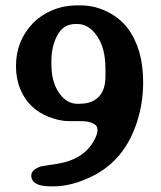

<svg xmlns="http://www.w3.org/2000/svg" viewBox="-20 -676 592 704"><path d="M264.2 -295.4H272.5L276.4 -295.9Q316.9 -295.9 341.8 -320.8Q366.7 -345.7 366.7 -397V-422.9Q366.7 -499.5 335.9 -543.7Q305.2 -587.9 264.6 -587.9H256.3Q212.4 -587.9 190.4 -546.9Q168.5 -505.9 168.5 -453.1V-439.9Q168.5 -376 196.3 -335.7Q224.1 -295.4 264.2 -295.4ZM166 7.3Q94.7 7.3 94.7 -32.7Q94.7 -53.2 128.4 -65.4Q130.4 -66.4 186 -74.7Q286.6 -89.8 325.2 -161.6Q337.4 -184.1 337.4 -197.5Q337.4 -210.9 331.1 -216.8Q314.9 -231.9 274.4 -231.9H232.4Q198.2 -231.9 158.7 -247.6Q84 -276.9 54.7 -348.6Q38.6 -386.7 38.6 -433.6Q38.6 -526.4 101.1 -591.3Q129.4 -620.6 171.6 -638.4Q213.9 -656.2 262.7 -656.2H275.9Q326.2 -656.2 372.6 -633.5Q418.9 -610.8 447.8 -572.8Q504.9 -497.1 504.9 -375Q504.9 -298.8 482.4 -229Q437.5 -88.4 317.4 -29.3Q242.2 7.3 176.3 7.3Z"/></svg>

Font: Averia Serif Libre RX
Style: Bold
Weight: 700
Version: Version 1.002